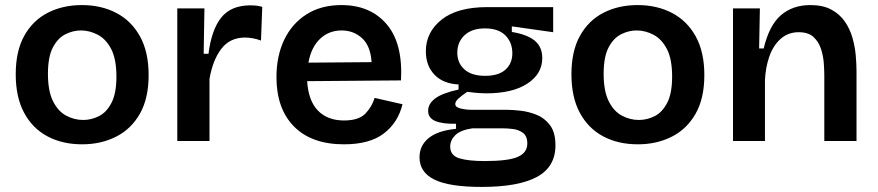

<svg xmlns="http://www.w3.org/2000/svg" viewBox="-20 -556 3460 757"><path d="M304 13Q226 13 167 -18.5Q108 -50 75 -111.5Q42 -173 42 -263Q42 -355 76 -415.5Q110 -476 169 -506Q228 -536 303 -536Q379 -536 438.5 -505Q498 -474 532 -412.5Q566 -351 566 -260Q566 -168 531.5 -107.5Q497 -47 437.5 -17Q378 13 304 13ZM308 -83Q340 -83 370 -98Q400 -113 419.5 -150.5Q439 -188 439 -254Q439 -323 418.5 -362.5Q398 -402 365.5 -419Q333 -436 299 -436Q268 -436 238 -421Q208 -406 188.5 -369Q169 -332 169 -265Q169 -197 189 -157Q209 -117 241 -100Q273 -83 308 -83Z M679 0V-523H786L783 -344H802Q814 -439 852.5 -487Q891 -535 968 -535Q978 -535 988.5 -534Q999 -533 1014 -529L1009 -396Q994 -402 977 -405Q960 -408 946 -408Q887 -408 853 -364Q819 -320 806 -245V0Z M1336 13Q1209 13 1139.5 -57Q1070 -127 1070 -252Q1070 -335 1100.5 -399Q1131 -463 1188.5 -499.5Q1246 -536 1326 -536Q1440 -536 1504.5 -460.5Q1569 -385 1561 -239L1191 -236Q1196 -158 1234 -119.5Q1272 -81 1336 -81Q1395 -81 1421 -108.5Q1447 -136 1457 -170L1567 -145Q1549 -72 1493 -29.5Q1437 13 1336 13ZM1327 -436Q1277 -436 1242 -403Q1207 -370 1196 -309L1445 -311Q1441 -375 1407.5 -405.5Q1374 -436 1327 -436Z M1879 181Q1751 181 1692.5 152Q1634 123 1634 64Q1634 18 1670 -11.5Q1706 -41 1778 -48V-68Q1724 -67 1696 -79Q1668 -91 1668 -119Q1668 -147 1696 -168Q1724 -189 1788 -203V-223Q1727 -226 1693 -261.5Q1659 -297 1659 -354Q1659 -429 1721 -478.5Q1783 -528 1902 -528H2161V-429L1998 -452V-430Q2059 -420 2088.5 -395.5Q2118 -371 2118 -327Q2118 -265 2059.5 -226.5Q2001 -188 1897 -188Q1884 -188 1869 -189Q1854 -190 1822 -194Q1800 -179 1787.5 -167.5Q1775 -156 1775 -146Q1775 -133 1797 -128Q1819 -123 1842 -123H1981Q2001 -123 2032.5 -119.5Q2064 -116 2095.5 -103.5Q2127 -91 2148.5 -62.5Q2170 -34 2170 17Q2170 102 2097 141.5Q2024 181 1879 181ZM1893 -257Q1946 -257 1973 -281.5Q2000 -306 2000 -346Q2000 -389 1972.5 -416.5Q1945 -444 1892 -444Q1840 -444 1811.5 -417Q1783 -390 1783 -348Q1783 -308 1811 -282.5Q1839 -257 1893 -257ZM1891 79Q1984 79 2021.5 62.5Q2059 46 2059 10Q2059 -20 2041.5 -32.5Q2024 -45 2001.5 -47.5Q1979 -50 1965 -50H1842Q1795 -43 1775 -23Q1755 -3 1755 22Q1755 57 1790.5 68Q1826 79 1891 79Z M2495 13Q2417 13 2358 -18.5Q2299 -50 2266 -111.5Q2233 -173 2233 -263Q2233 -355 2267 -415.5Q2301 -476 2360 -506Q2419 -536 2494 -536Q2570 -536 2629.5 -505Q2689 -474 2723 -412.5Q2757 -351 2757 -260Q2757 -168 2722.5 -107.5Q2688 -47 2628.5 -17Q2569 13 2495 13ZM2499 -83Q2531 -83 2561 -98Q2591 -113 2610.5 -150.5Q2630 -188 2630 -254Q2630 -323 2609.5 -362.5Q2589 -402 2556.5 -419Q2524 -436 2490 -436Q2459 -436 2429 -421Q2399 -406 2379.5 -369Q2360 -332 2360 -265Q2360 -197 2380 -157Q2400 -117 2432 -100Q2464 -83 2499 -83Z M2870 0V-523H2976L2973 -365H2991Q3013 -457 3059.5 -496.5Q3106 -536 3175 -536Q3225 -536 3258 -518Q3291 -500 3311 -471Q3331 -442 3341 -407Q3351 -372 3354 -337Q3357 -302 3357 -274V0H3230V-259Q3230 -278 3228 -306.5Q3226 -335 3217 -363Q3208 -391 3187.5 -410Q3167 -429 3129 -429Q3087 -429 3057.5 -402.5Q3028 -376 3013 -332.5Q2998 -289 2996 -239V0Z"/></svg>

Font: Bricolage Grotesque 10pt SemiBold
Style: Regular
Weight: 600
Designer: Mathieu Triay
Foundry: Atelier Triay
Version: Version 1.000; ttfautohint (v1.8.4.7-5d5b);gftools[0.9.29]